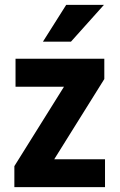

<svg xmlns="http://www.w3.org/2000/svg" viewBox="-20 -770 493 790"><path d="M203.1 -114.7H412.1V0H39.1V-86.4L243.2 -413.1H43.9V-528.3H409.2V-444.8ZM252.4 -750H407.7L272 -598.6H156.7Z"/></svg>

Font: Roboto Condensed
Style: Bold
Weight: 700
Designer: Google
Version: Version 2.134; 2016